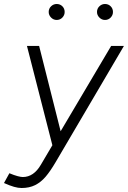

<svg xmlns="http://www.w3.org/2000/svg" viewBox="-83 -730 641 962"><path d="M-63 187 -36 138Q-12 148 5 152.5Q22 157 31 157Q86 157 122 95L201 -39L474 -500H538L196 82Q169 128 145.5 155.5Q122 183 93 197.5Q64 212 25 212Q8 212 -13 206Q-34 200 -63 187ZM52 -500H113L229 -40L240 0H180ZM161 -670Q161 -687 173 -698.5Q185 -710 201 -710Q218 -710 229.5 -698.5Q241 -687 241 -670Q241 -654 229.5 -642Q218 -630 201 -630Q185 -630 173 -642Q161 -654 161 -670ZM403 -670Q403 -687 415 -698.5Q427 -710 443 -710Q460 -710 471.5 -698.5Q483 -687 483 -670Q483 -654 471.5 -642Q460 -630 443 -630Q427 -630 415 -642Q403 -654 403 -670Z"/></svg>

Font: Oak Sans Light Italic
Style: Regular
Weight: 400
Italic angle: -9.5°
Foundry: Erik Kennedy, Walven
Version: Version 1.000;Glyphs 3.1.2 (3151)